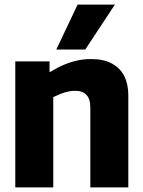

<svg xmlns="http://www.w3.org/2000/svg" viewBox="-20 -809 619 829"><path d="M46 0V-544H194V-497Q227 -517 256.5 -529.5Q286 -542 314.5 -548Q343 -554 375 -554Q428 -554 463.5 -534.5Q499 -515 516.5 -480.5Q534 -446 534 -398V0H370V-344Q370 -382 353 -399.5Q336 -417 305 -417Q289 -417 273.5 -413.5Q258 -410 242.5 -404Q227 -398 210 -390V0ZM223 -595 315 -789H476L348 -595Z"/></svg>

Font: Georama ExtraCondensed Thin
Style: Bold
Weight: 700
Version: Version 1.001